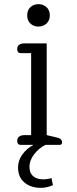

<svg xmlns="http://www.w3.org/2000/svg" viewBox="-20 -698 369 925"><path d="M111 -624Q111 -649 126.5 -663.5Q142 -678 165 -678Q188 -678 204 -663.5Q220 -649 220 -624Q220 -599 204 -584.5Q188 -570 165 -570Q142 -570 126.5 -584.5Q111 -599 111 -624ZM67 109Q67 75 87.5 46.5Q108 18 141 0H79Q63 0 63 -20Q63 -33 72.5 -40Q82 -47 98 -47H130V-442H79Q63 -442 63 -462Q63 -476 72.5 -482.5Q82 -489 98 -489H205V-47L252 -36Q266 -33 272.5 -27.5Q279 -22 279 -12Q279 0 267 0H199Q168 15 145 44.5Q122 74 122 107Q122 136 140 151Q158 166 188 166Q209 166 228 160L235 194Q206 207 177 207Q128 207 97.5 181Q67 155 67 109Z"/></svg>

Font: Maitree
Style: Regular
Weight: 400
Designer: CadsonDemak Team
Foundry: CadsonDemak
Version: Version 1.001